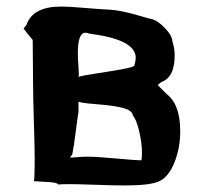

<svg xmlns="http://www.w3.org/2000/svg" viewBox="-20 -565 623 587"><path d="M52 -478 61 -489Q80 -545 167 -545Q189 -545 236.5 -541Q284 -537 305 -536Q330 -535 354.5 -530Q379 -525 404 -517.5Q429 -510 442 -507Q460 -504 483 -480.5Q506 -457 507 -439Q514 -418 514 -396Q514 -328 473 -314L462 -305L489 -278Q531 -246 531 -164Q531 -112 513 -67.5Q495 -23 465 -10Q437 2 361 2Q332 2 274.5 0Q217 -2 195 -2Q168 -2 158 -1Q154 -8 119 -9L84 -11L85 -23Q86 -41 86 -79Q86 -115 83.5 -195Q81 -275 81 -318L80 -443Q62 -464 52 -478ZM194 -83 224 -85Q230 -86 247 -86Q275 -86 335 -80.5Q395 -75 407 -75H412Q414 -81 414 -98Q414 -128 405.5 -164Q397 -200 386 -212Q385 -227 357.5 -234.5Q330 -242 285.5 -245.5Q241 -249 232 -251L220 -254V-223Q217 -206 211.5 -162Q206 -118 201 -93ZM218 -403Q218 -389 219.5 -367Q221 -345 221 -339Q221 -332 220 -330Q232 -334 275 -340.5Q318 -347 354 -353.5Q390 -360 391 -365Q395 -381 395 -388Q395 -443 261 -461Q254 -462 250 -463Q244 -465 241 -465Q218 -465 218 -403Z"/></svg>

Font: NaniFont Regular
Style: Regular
Weight: 400
Designer: Nanigashitei
Version: Version 1.036